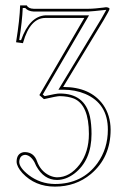

<svg xmlns="http://www.w3.org/2000/svg" viewBox="-20 -462 456 717"><path d="M127 -106.9 294.9 -395H149.9Q92.3 -395 66.4 -303.2Q65.9 -301.8 65.9 -300.8L40 -304.2Q53.7 -389.2 55.2 -441.9H80.1Q85.9 -429.7 106 -429.2H309.1Q322.3 -429.2 338.1 -430.7Q354 -432.1 365.2 -433.6L376 -435.1Q387.7 -434.1 389.2 -429.2Q388.2 -422.4 367.2 -387.2L215.8 -137.2Q317.4 -137.2 365.2 -70.8Q392.6 -31.7 393.1 22Q393.1 126 319.3 188Q262.7 234.9 185.1 234.9Q110.8 234.9 63.5 184.1Q42.5 160.6 42 142.1Q42 111.8 66.9 106.4Q70.8 106 74.2 106Q106.9 107.4 118.2 140.1Q131.3 176.8 164.1 192.9Q178.7 199.7 192.9 200.2Q240.7 200.2 277.3 152.3Q312 106 312 38.1Q312 -69.8 256.3 -93.8Q234.4 -102.5 203.1 -103Q192.4 -103 144 -91.8ZM139.6 -108.9 147 -103Q192.4 -113.3 203.1 -112.8Q296.4 -112.8 315.9 -26.4Q321.8 1.5 321.8 38.1Q321.8 137.2 257.3 186.5Q225.6 210 192.9 210Q144 210 115.2 157.7Q111.3 149.9 108.4 143.1Q93.8 117.7 74.2 116.2Q53.2 117.7 51.8 142.1Q51.8 164.1 87.4 191.9Q130.4 224.6 185.1 225.1Q287.1 225.1 343.8 147.5Q382.8 93.3 382.8 22Q382.8 -75.2 298.3 -111.3Q261.2 -127 215.8 -127H198.2L358.4 -392.1Q372.6 -416.5 377 -425.3Q323.2 -419.4 309.1 -418.9H106Q85 -419.9 74.2 -432.1H64.9Q63 -383.3 51.8 -312.5L58.6 -312Q90.3 -401.4 149.9 -404.8H312.5Z"/></svg>

Font: Linux Biolinum Outline O
Style: Bold
Weight: 700
Designer: Philipp H. Poll
Foundry: Philipp H. Poll
Version: Version 0.9.2